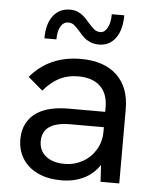

<svg xmlns="http://www.w3.org/2000/svg" viewBox="-52 -745 643 797"><g transform="rotate(5 270.0 -346.5)"><path d="M392 -70Q366.5 -31.5 325.8 -11.8Q285 8 233 8Q177 8 135.5 -11.2Q94 -30.5 71.5 -65.8Q49 -101 49 -147Q49 -186.5 64.8 -215Q80.5 -243.5 108 -261Q155.5 -291 238 -291H390V-309Q390 -366.5 358 -397.2Q326 -428 265 -428Q223.5 -428 189 -411Q154.5 -394 122 -356L61 -408Q139.5 -501 271 -501Q367.5 -501 420.8 -450.8Q474 -400.5 474 -309V0H396ZM241 -61Q281 -61 315.2 -80Q349.5 -99 369.8 -132.8Q390 -166.5 390 -208V-227H250Q191.5 -227 162 -206Q134 -186 134 -146Q134 -107 162.8 -84Q191.5 -61 241 -61ZM254 -614.5Q239.5 -631.5 229.5 -639.2Q219.5 -647 205 -647Q185.5 -647 173.8 -627.5Q162 -608 162 -573H112Q112 -633.5 137.8 -667.2Q163.5 -701 209 -701Q227.5 -701 241.8 -694.2Q256 -687.5 266 -678.5Q276 -669.5 289 -654Q304.5 -636 315.5 -627.5Q326.5 -619 341 -619Q358.5 -619 370.2 -640.2Q382 -661.5 382 -697H434Q434 -636 408.5 -601.5Q383 -567 340 -567Q319 -567 303.2 -573.8Q287.5 -580.5 277.2 -589.8Q267 -599 254 -614.5Z"/></g></svg>

Font: HK Grotesk
Style: Regular
Weight: 400
Designer: Alfredo Marco Pradil
Foundry: Hanken Design Co.
Version: Version 3.001